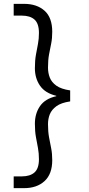

<svg xmlns="http://www.w3.org/2000/svg" viewBox="-20 -831 464 996"><path d="M105 145H51V84H93Q136 84 159 63.5Q182 43 182 -5Q182 -36 177 -63Q172 -90 166.5 -119.5Q161 -149 161 -189Q161 -242 187.5 -280.5Q214 -319 272 -332V-334Q214 -348 187.5 -386.5Q161 -425 161 -477Q161 -518 166.5 -547.5Q172 -577 177 -603.5Q182 -630 182 -660Q182 -709 159 -729.5Q136 -750 93 -750H51V-811H105Q171 -811 211 -775.5Q251 -740 251 -666Q251 -632 245.5 -605Q240 -578 234.5 -549Q229 -520 229 -480Q229 -452 238.5 -428Q248 -404 272.5 -386.5Q297 -369 344 -362V-305Q297 -298 272.5 -280Q248 -262 238.5 -238.5Q229 -215 229 -187Q229 -148 234.5 -118.5Q240 -89 245.5 -61.5Q251 -34 251 0Q251 72 211 108.5Q171 145 105 145Z"/></svg>

Font: DM Sans 10pt Light
Style: Regular
Weight: 300
Version: Version 4.004;gftools[0.9.30]